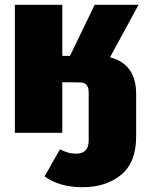

<svg xmlns="http://www.w3.org/2000/svg" viewBox="-20 -554 608 801"><path d="M324 227Q228 227 166 182L230 69Q251 79 265 83Q279 87 298 87Q349 87 350 34V-168Q350 -210 315 -210L240 -211V0H42V-534H240V-321H272L375 -534H558L439 -315Q548 -287 548 -162V16Q548 124 485 175.5Q422 227 324 227Z"/></svg>

Font: Trujillo Black
Style: Regular
Weight: 900
Designer: Fira Sans original fonts by bBox Type GmbH, Carrois Corporate GbR, & Edenspiekermann AG / Changes by Cristiano Sobral
Foundry: Fira Sans original fonts by bBox Type GmbH, Carrois Corporate GbR, & Edenspiekermann AG / Changes by Cristiano Sobral
Version: Version 4.301;July 28, 2020;FontCreator 13.0.0.2655 64-bit